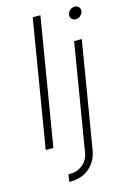

<svg xmlns="http://www.w3.org/2000/svg" viewBox="-138 -793 709 1062"><g transform="rotate(-15 217.0 -262.0)"><path d="M205.6 -727.5 85 0H41L161.6 -727.5ZM348.6 -541H392.6L291.5 67.4Q284.7 109.9 262.2 140.4Q239.7 170.9 206.8 187.5Q173.8 204.1 133.8 204.1H121.1L127.9 162.6H139.6Q179.2 162.6 210 137.5Q240.7 112.3 248 66.9ZM389.2 -655.3Q374.5 -655.3 366 -665.5Q357.4 -675.8 359.4 -689.9Q361.8 -704.6 374 -714.6Q386.2 -724.6 400.9 -724.6Q415.5 -724.6 424.1 -714.6Q432.6 -704.6 430.7 -689.9Q428.2 -675.8 416 -665.5Q403.8 -655.3 389.2 -655.3Z"/></g></svg>

Font: Inter 17pt ExtraLight
Style: Italic
Weight: 250
Italic angle: -9.3988°
Version: Version 4.001;git-66647c0bb